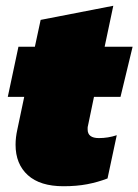

<svg xmlns="http://www.w3.org/2000/svg" viewBox="-20 -636 480 666"><path d="M200 10Q119 10 76.5 -28.5Q34 -67 34 -134Q34 -159 40 -186L64 -300H7L44 -474H101L121 -567L373 -616L343 -474H440L398 -300H306L285 -199Q284 -196 284 -192.5Q284 -189 284 -187Q284 -157 323 -157Q355 -157 385 -167L353 -17Q319 -4 282.5 3Q246 10 200 10Z"/></svg>

Font: Kanit Black
Style: Italic
Weight: 900
Italic angle: -12°
Designer: Katatrad Team
Foundry: CadsonDemak
Version: Version 2.000; ttfautohint (v1.8.3)